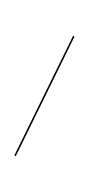

<svg xmlns="http://www.w3.org/2000/svg" viewBox="52 -838 124 268"><g transform="rotate(90 114.0 -704.0)"><path d="M198 -664 197 -662 30 -744 31 -746Z"/></g></svg>

Font: FiraGO Two
Style: Regular
Weight: 100
Designer: bBox Type
Foundry: bBox Type GmbH
Version: Version 1.001